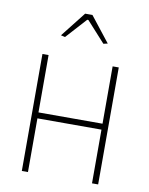

<svg xmlns="http://www.w3.org/2000/svg" viewBox="-93 -919 764 986"><g transform="rotate(10 289.0 -426.0)"><path d="M167 -721 270 -852H308L411 -721L389 -716L292 -823H286L189 -716ZM90 -610H122V-311H456V-610H488V0H456V-280H122V0H90Z"/></g></svg>

Font: Athiti ExtraLight
Style: Regular
Weight: 275
Designer: CadsonDemak Team
Foundry: CadsonDemak
Version: Version 1.033